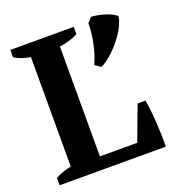

<svg xmlns="http://www.w3.org/2000/svg" viewBox="-130 -825 867 933"><g transform="rotate(-20 303.5 -358.5)"><path d="M20 0ZM20 -700H348V-662Q327 -651 301.5 -643.5Q276 -636 252 -633V-65H445L512 -244H553Q557 -221 560.5 -190Q564 -159 566 -125Q568 -91 569 -58Q570 -25 569 0H20V-38Q43 -50 63.5 -57Q84 -64 102 -67V-633Q53 -641 20 -662ZM378 -491Q388 -513 396.5 -540Q405 -567 410.5 -594.5Q416 -622 418.5 -647Q421 -672 421 -692L442 -717Q455 -717 474.5 -713.5Q494 -710 513 -704Q532 -698 547.5 -690Q563 -682 570 -675Q567 -649 550 -617.5Q533 -586 509 -557Q485 -528 458 -504.5Q431 -481 407 -471Z"/></g></svg>

Font: PT Serif
Style: Bold
Weight: 700
Designer: A.Korolkova, O.Umpeleva, V.Yefimov
Foundry: ParaType Ltd
Version: Version 1.000W OFL; ttfautohint (v1.6)